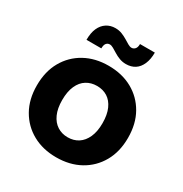

<svg xmlns="http://www.w3.org/2000/svg" viewBox="-170 -855 952 998"><g transform="rotate(30 305.5 -356.0)"><path d="M305 12Q225 12 163.5 -22Q102 -56 67 -117.5Q32 -179 32 -262Q32 -346 67 -407.5Q102 -469 163.5 -503Q225 -537 305 -537Q386 -537 447.5 -503Q509 -469 544 -407.5Q579 -346 579 -262Q579 -179 544 -117.5Q509 -56 447.5 -22Q386 12 305 12ZM305 -108Q341 -108 368 -125.5Q395 -143 410.5 -177.5Q426 -212 426 -262Q426 -313 410.5 -347.5Q395 -382 368 -399Q341 -416 305 -416Q270 -416 242.5 -399Q215 -382 199.5 -347.5Q184 -313 184 -262Q184 -212 199.5 -177.5Q215 -143 242.5 -125.5Q270 -108 305 -108ZM377 -589Q356 -589 337.5 -596Q319 -603 304 -612.5Q289 -622 276.5 -629Q264 -636 255 -636Q242 -636 234 -626.5Q226 -617 226 -596H137Q137 -638 149.5 -666Q162 -694 185 -709Q208 -724 238 -724Q259 -724 277 -717Q295 -710 310.5 -700.5Q326 -691 338 -684Q350 -677 360 -677Q372 -677 380.5 -686.5Q389 -696 389 -716H478Q478 -676 465.5 -647Q453 -618 430.5 -603.5Q408 -589 377 -589Z"/></g></svg>

Font: TikTok Sans 24pt
Style: Bold
Weight: 700
Version: Version 4.000